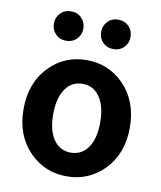

<svg xmlns="http://www.w3.org/2000/svg" viewBox="-89 -871 804 957"><g transform="rotate(10 313.0 -393.0)"><path d="M313 14Q203 14 126 -63Q44 -146 44 -279Q44 -414 126 -497Q202 -574 313 -574Q423 -574 500 -497Q582 -413 582 -279Q582 -146 500 -63Q423 14 313 14ZM313 -106Q369 -106 401 -153Q432 -199 432 -279.5Q432 -360 401 -406Q369 -454 313 -454Q256 -454 225 -406Q194 -360 194 -279.5Q194 -199 225 -153Q257 -106 313 -106ZM193 -651Q161 -651 140 -672.5Q119 -694 119 -725.5Q119 -757 140 -778.5Q161 -800 193 -800Q227 -800 247 -778Q268 -757 268 -725.5Q268 -694 247 -672.5Q226 -651 193 -651ZM433 -651Q400 -651 379 -672.5Q358 -694 358 -725.5Q358 -757 379 -778Q399 -800 433 -800Q465 -800 486 -778.5Q507 -757 507 -725.5Q507 -694 486 -672.5Q465 -651 433 -651Z"/></g></svg>

Font: GenSenRounded JP B
Style: Regular
Weight: 700
Version: Version 1.501;PS 1;hotconv 16.6.51;makeotf.lib2.5.65220